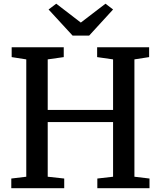

<svg xmlns="http://www.w3.org/2000/svg" viewBox="-20 -992 848 1012"><path d="M118.5 -60.5V-679L41.5 -691V-743H316V-691L231.5 -679V-412.5H576V-679L492 -691V-743H766V-691L688.5 -679V-60.5L768 -51V0H493V-51L576 -60.5V-348.5H231.5V-60.5L318.5 -51V0H39.5V-51ZM362.5 -804.5 236 -942 276.5 -972.5 406 -873 536 -972.5 576 -942 450 -804.5Z"/></svg>

Font: Merriweather Medium
Style: Regular
Weight: 500
Version: Version 2.100